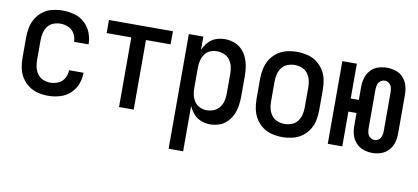

<svg xmlns="http://www.w3.org/2000/svg" viewBox="-69 -773 2637 1212"><g transform="rotate(10 1250.0 -166.5)"><path d="M248 8Q286 8 323 -2.5Q360 -13 388.5 -38.5Q417 -64 431 -100Q445 -136 445 -174H352Q352 -147 338.5 -122.5Q325 -98 300 -87Q275 -76 248 -76Q225 -76 203 -85Q181 -94 167 -113Q153 -132 147.5 -154.5Q142 -177 142 -200V-330Q142 -353 147.5 -376Q153 -399 167 -418Q181 -437 203 -445.5Q225 -454 248 -454Q275 -454 300 -443Q325 -432 338.5 -407.5Q352 -383 352 -356H445Q445 -394 431 -430Q417 -466 388.5 -492Q360 -518 323 -528Q286 -538 248 -538Q215 -538 183 -530.5Q151 -523 124 -503.5Q97 -484 79.5 -455.5Q62 -427 55.5 -395Q49 -363 49 -330V-200Q49 -167 55.5 -135Q62 -103 79.5 -75Q97 -47 124 -27.5Q151 -8 183 0Q215 8 248 8Z M703 0H797V-446H955V-530H545V-446H703Z M1057 205H1150V-85Q1162 -58 1182 -35.5Q1202 -13 1230 -2.5Q1258 8 1288 8Q1318 8 1346.5 -2Q1375 -12 1396.5 -34Q1418 -56 1430 -83.5Q1442 -111 1446.5 -140.5Q1451 -170 1451 -200V-330Q1451 -360 1446.5 -389.5Q1442 -419 1430 -447Q1418 -475 1396.5 -496.5Q1375 -518 1346.5 -528Q1318 -538 1288 -538Q1258 -538 1230 -528Q1202 -518 1182 -495Q1162 -472 1150 -445V-530H1057ZM1251 -76Q1228 -76 1207 -85.5Q1186 -95 1173 -114Q1160 -133 1155 -155Q1150 -177 1150 -200V-330Q1150 -353 1155 -375Q1160 -397 1173 -416.5Q1186 -436 1207 -445Q1228 -454 1251 -454Q1274 -454 1296 -445.5Q1318 -437 1332.5 -418Q1347 -399 1352.5 -376Q1358 -353 1358 -330V-200Q1358 -177 1352.5 -154Q1347 -131 1332.5 -112.5Q1318 -94 1296 -85Q1274 -76 1251 -76Z M1750 8Q1783 8 1815.5 0.5Q1848 -7 1875 -26.5Q1902 -46 1920 -74Q1938 -102 1944.5 -134.5Q1951 -167 1951 -200V-330Q1951 -363 1944.5 -395.5Q1938 -428 1920 -456Q1902 -484 1875 -503.5Q1848 -523 1815.5 -530.5Q1783 -538 1750 -538Q1717 -538 1685 -530.5Q1653 -523 1625.5 -503.5Q1598 -484 1580.5 -456Q1563 -428 1556 -395.5Q1549 -363 1549 -330V-200Q1549 -167 1556 -134.5Q1563 -102 1580.5 -74Q1598 -46 1625.5 -26.5Q1653 -7 1685 0.5Q1717 8 1750 8ZM1750 -76Q1727 -76 1704.5 -84.5Q1682 -93 1667.5 -112Q1653 -131 1647.5 -154Q1642 -177 1642 -200V-330Q1642 -353 1647.5 -376Q1653 -399 1667.5 -418Q1682 -437 1704.5 -445.5Q1727 -454 1750 -454Q1773 -454 1795.5 -445.5Q1818 -437 1832.5 -418Q1847 -399 1852.5 -376Q1858 -353 1858 -330V-200Q1858 -177 1852.5 -154Q1847 -131 1832.5 -112Q1818 -93 1795.5 -84.5Q1773 -76 1750 -76Z M2327 8Q2356 8 2383.5 -1.5Q2411 -11 2431 -33Q2451 -55 2459 -83Q2467 -111 2467 -140V-390Q2467 -419 2459 -447.5Q2451 -476 2431 -498Q2411 -520 2383.5 -529Q2356 -538 2327 -538Q2298 -538 2270 -529Q2242 -520 2222 -498Q2202 -476 2194 -447.5Q2186 -419 2186 -390V-307H2134V-530H2041V0H2134V-223H2186V-140Q2186 -111 2194 -83Q2202 -55 2222 -33Q2242 -11 2270 -1.5Q2298 8 2327 8ZM2327 -75Q2311 -75 2298.5 -85Q2286 -95 2282 -110Q2278 -125 2278 -140V-390Q2278 -405 2282 -420Q2286 -435 2298.5 -445Q2311 -455 2327 -455Q2342 -455 2354.5 -445Q2367 -435 2371 -420Q2375 -405 2375 -390V-140Q2375 -125 2371 -110Q2367 -95 2354.5 -85Q2342 -75 2327 -75Z"/></g></svg>

Font: Iosevka SS08 Medium
Style: Regular
Weight: 500
Monospace: yes
Designer: Belleve Invis
Foundry: Belleve Invis
Version: Version 3.4.3; ttfautohint (v1.8.3)